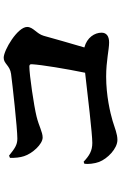

<svg xmlns="http://www.w3.org/2000/svg" viewBox="172 -883 656 1040"><g transform="rotate(-90 500.0 -363.0)"><path d="M165 -637C164 -610 167 -582 174 -561C188 -516 239 -460 275 -460C305 -460 336 -480 389 -493C445 -507 615 -532 660 -532C669 -532 673 -528 672 -518C669 -465 647 -332 626 -230C504 -216 295 -191 246 -191C203 -191 177 -207 144 -238L133 -234C130 -215 133 -181 143 -154C160 -109 215 -55 262 -55C295 -55 325 -69 365 -81C409 -94 502 -116 605 -116C691 -116 751 -100 790 -100C825 -100 843 -115 843 -141C843 -178 817 -220 763 -234C787 -314 809 -394 826 -454C837 -493 874 -511 874 -544C874 -596 748 -671 707 -671C674 -671 666 -637 619 -631C568 -624 324 -597 269 -597C234 -597 215 -612 177 -642Z"/></g></svg>

Font: Noto Serif CJK JP Black
Style: Regular
Weight: 900
Designer: Ryoko NISHIZUKA 西塚涼子 (kana & ideographs); Frank Grießhammer (Latin, Greek & Cyrillic); Wenlong ZHANG 张文龙 (bopomofo); San
Foundry: Adobe Systems Incorporated
Version: Version 1.001;PS 1.001;hotconv 16.6.54;makeotf.lib2.5.65590